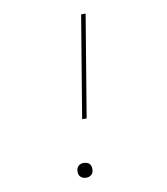

<svg xmlns="http://www.w3.org/2000/svg" viewBox="-83 -805 766 882"><g transform="rotate(-10 300.0 -363.5)"><path d="M276 -260 355 -735H376L297 -260ZM248 8Q240 8 232.5 5Q225 2 220 -4Q215 -10 214 -18.5Q213 -27 214 -35Q215 -41 218 -46Q221 -51 226 -54.5Q231 -58 236.5 -59.5Q242 -61 248 -61Q256 -61 264 -58Q272 -55 276.5 -49Q281 -43 282 -34.5Q283 -26 282 -18Q281 -12 278 -7Q275 -2 270 1.5Q265 5 259.5 6.5Q254 8 248 8Z"/></g></svg>

Font: Iosevka Slab Thin Extended
Style: Italic
Weight: 100
Width: 7
Italic angle: -9°
Monospace: yes
Designer: Belleve Invis
Foundry: Belleve Invis
Version: Version 11.1.0; ttfautohint (v1.8.3)